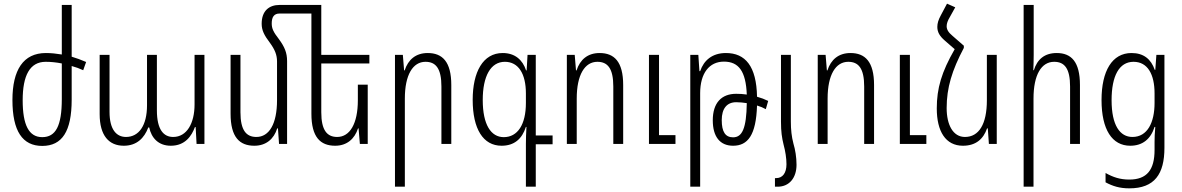

<svg xmlns="http://www.w3.org/2000/svg" viewBox="-20 -787 6462 1050"><path d="M372 -242V-426C394 -420 416 -412 435 -403L451 -448C424 -460 398 -469 372 -477V-760H318V-489C288 -494 259 -497 231 -497C107 -497 48 -404 48 -240C48 -70 103 11 211 11C320 11 372 -69 372 -242ZM230 -449C258 -449 288 -446 318 -440V-245C318 -99 285 -37 211 -37C138 -37 104 -103 104 -239C104 -374 143 -449 230 -449Z M657 10C728 10 769 -32 791 -90H796C808 -33 846 10 914 10C993 10 1028 -44 1046 -92H1050L1055 0H1098V-487H1044V-216C1044 -113 1002 -38 927 -38C876 -38 838 -76 838 -184V-487H784V-211C784 -100 739 -38 669 -38C617 -38 579 -78 579 -175V-487H525V-163C525 -45 576 10 657 10Z M1550 -453C1550 -499 1536 -531 1506 -572C1474 -613 1466 -632 1466 -659C1466 -693 1478 -713 1509 -713H1683V-165C1683 -37 1732 10 1813 10C1877 10 1919 -27 1938 -85H1941L1948 0H1991V-324H1937V-239C1937 -110 1893 -38 1824 -38C1769 -38 1737 -74 1737 -173V-440H2000V-487H1737V-760H1509C1452 -760 1411 -728 1411 -657C1411 -621 1425 -594 1456 -553C1483 -516 1495 -487 1495 -451V-239C1495 -109 1452 -38 1382 -38C1327 -38 1295 -74 1295 -173V-487H1241V-165C1241 -37 1290 10 1371 10C1435 10 1478 -27 1496 -85H1500L1506 0H1550Z M2140 234H2194V-248C2194 -378 2238 -449 2307 -449C2363 -449 2394 -413 2394 -314V0H2448V-322C2448 -450 2399 -497 2319 -497C2254 -497 2212 -461 2193 -402H2190L2183 -487H2140Z M2856 234H2910V2H3002V-46H2910V-487H2865L2860 -402H2857C2838 -460 2796 -497 2729 -497C2621 -497 2565 -393 2565 -241C2565 -82 2622 10 2723 10C2792 10 2835 -27 2856 -93H2859C2857 -60 2856 -22 2856 -1ZM2735 -37C2665 -37 2620 -105 2620 -240C2620 -370 2663 -449 2741 -449C2815 -449 2856 -384 2856 -276V-224C2856 -106 2811 -37 2735 -37Z M3080 0H3134V-248C3134 -378 3178 -449 3247 -449C3303 -449 3334 -413 3334 -314V0H3388V-322C3388 -450 3339 -497 3259 -497C3194 -497 3152 -461 3133 -402H3130L3123 -487H3080ZM3529 0H3674V-48H3584V-487H3529Z M3755 234H3809V-277C3809 -387 3859 -450 3939 -450C4020 -450 4059 -397 4064 -270C4044 -273 4025 -274 4006 -274C3926 -274 3878 -225 3878 -129C3878 -40 3917 10 3989 10C4069 10 4115 -47 4120 -210C4137 -205 4154 -198 4168 -190L4181 -235C4163 -244 4142 -252 4120 -258C4117 -425 4056 -497 3950 -497C3875 -497 3829 -457 3809 -398H3805L3799 -487H3755ZM3927 -130C3927 -193 3955 -228 4006 -228C4025 -228 4045 -226 4064 -223C4062 -85 4039 -36 3989 -36C3947 -36 3927 -66 3927 -130Z M4251 -122C4251 -66 4256 -34 4265 3C4275 40 4281 78 4281 111C4281 159 4260 187 4225 187H4218V234H4233C4297 234 4336 185 4336 114C4336 73 4329 31 4319 -2C4309 -40 4305 -78 4305 -122V-487H4251Z M4452 0H4506V-248C4506 -378 4550 -449 4619 -449C4675 -449 4706 -413 4706 -314V0H4760V-322C4760 -450 4711 -497 4631 -497C4566 -497 4524 -461 4505 -402H4502L4495 -487H4452ZM4901 0H5046V-48H4956V-487H4901Z M5251 -537 5189 -591C5166 -610 5157 -626 5157 -644C5157 -658 5163 -675 5174 -693L5204 -747L5159 -767L5125 -703C5112 -679 5106 -660 5106 -640C5106 -612 5118 -590 5147 -565L5201 -518C5129 -393 5103 -304 5103 -194C5103 -69 5151 10 5246 10C5317 10 5358 -27 5378 -85H5382L5388 0H5431V-487H5377V-239C5377 -107 5333 -38 5257 -38C5192 -38 5157 -104 5157 -196C5157 -307 5186 -402 5251 -525Z M5633 -760H5578V234H5632V-248C5632 -378 5675 -449 5745 -449C5802 -449 5832 -412 5832 -314V0H5886V-322C5886 -450 5838 -497 5759 -497C5692 -497 5652 -462 5634 -403H5631C5632 -432 5633 -459 5633 -487Z M6156 243C6294 243 6348 165 6348 21V-487H6304L6298 -405H6295C6275 -463 6235 -497 6168 -497C6062 -497 6004 -399 6004 -240C6004 -78 6062 10 6161 10C6228 10 6273 -26 6294 -93H6298C6295 -62 6294 -33 6294 -11V33C6294 142 6252 195 6156 195C6105 195 6067 182 6026 159V210C6065 231 6103 243 6156 243ZM6173 -38C6105 -38 6059 -101 6059 -239C6059 -371 6100 -449 6179 -449C6256 -449 6294 -381 6294 -276V-224C6294 -117 6255 -38 6173 -38Z"/></svg>

Font: Noto Sans Armenian Condensed Light
Style: Regular
Weight: 300
Width: 3
Designer: Monotype Design Team
Foundry: Monotype Imaging Inc.
Version: Version 2.008